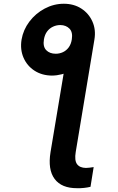

<svg xmlns="http://www.w3.org/2000/svg" viewBox="-20 -780 618 1009"><path d="M333.5 -507.3 476.1 -571.8 377.9 19Q370.6 63.5 385 82.8Q399.4 102.1 431.6 102.5Q440.4 102.1 450.9 101.1Q461.4 100.1 472.2 98.1L455.6 201.7Q439.9 205.6 421.6 207.5Q403.3 209.5 385.7 209Q303.7 209.5 267.1 160.4Q230.5 111.3 245.6 19ZM93.3 -571.8Q102.1 -623.5 134.5 -666.5Q167 -709.5 214.8 -734.9Q262.7 -760.3 315.4 -760.3Q368.2 -760.3 407.5 -734.9Q446.8 -709.5 465.8 -666.5Q484.9 -623.5 476.1 -571.8Q467.8 -520.5 434.6 -477.3Q401.4 -434.1 353.3 -408.7Q305.2 -383.3 252.9 -382.8Q200.2 -383.3 161.1 -408.7Q122.1 -434.1 103.5 -477.1Q85 -520 93.3 -571.8ZM272.9 -497.6Q293 -497.6 310.8 -505.9Q328.6 -514.2 341.1 -531Q353.5 -547.9 357.4 -573.2Q363.3 -610.8 345.2 -629.4Q327.1 -647.9 297.4 -648.4Q276.4 -648.4 258.1 -639.6Q239.7 -630.9 227.5 -614.5Q215.3 -598.1 210.9 -573.2Q204.6 -535.2 222.9 -516.4Q241.2 -497.6 272.9 -497.6Z"/></svg>

Font: Inter Tight SemiBold
Style: Italic
Weight: 600
Italic angle: -9.39999°
Designer: Rasmus Andersson
Foundry: rsms
Version: Version 3.004